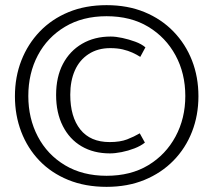

<svg xmlns="http://www.w3.org/2000/svg" viewBox="-20 -710 829 746"><path d="M751 -336Q751 -411 726 -475Q701 -539 654 -587.5Q607 -636 541.5 -663Q476 -690 394 -690Q312 -690 246.5 -663Q181 -636 134.5 -587.5Q88 -539 63 -475Q38 -411 38 -336Q38 -262 62.5 -198Q87 -134 133 -86Q179 -38 245 -11Q311 16 394 16Q476 16 541.5 -11Q607 -38 654 -86Q701 -134 726 -198Q751 -262 751 -336ZM90 -337Q90 -425 127 -495Q164 -565 232.5 -606Q301 -647 394 -647Q488 -647 556 -606Q624 -565 662 -495Q700 -425 700 -337Q700 -250 662 -179.5Q624 -109 556 -68Q488 -27 394 -27Q301 -27 232.5 -68Q164 -109 127 -179.5Q90 -250 90 -337ZM407 -114Q427 -114 452.5 -119Q478 -124 502.5 -133.5Q527 -143 543 -156L523 -192Q501 -179 474 -168.5Q447 -158 406 -158Q331 -158 292 -207Q253 -256 253 -342Q253 -396 271 -436.5Q289 -477 324.5 -500Q360 -523 408 -523Q436 -523 457 -518Q478 -513 494.5 -505.5Q511 -498 525 -489L545 -526Q530 -539 505.5 -548Q481 -557 455.5 -562.5Q430 -568 410 -568Q347 -568 299 -540Q251 -512 224.5 -461.5Q198 -411 198 -341Q198 -272 224 -220.5Q250 -169 297 -141.5Q344 -114 407 -114Z"/></svg>

Font: Catamaran Thin ExtraLight
Style: Regular
Weight: 250
Version: Version 2.000